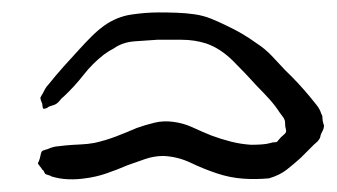

<svg xmlns="http://www.w3.org/2000/svg" viewBox="-20 -829 542 309"><path d="M413 -542Q392 -540 371 -541.5Q350 -543 329 -550Q308 -557 287 -567Q266 -577 243 -578Q228 -578 213.5 -573Q199 -568 185 -563Q169 -556 151.5 -550Q134 -544 117 -542Q104 -540 90 -540.5Q76 -541 63 -545Q62 -546 58.5 -547Q55 -548 53 -549Q52 -550 51 -552.5Q50 -555 48 -556Q47 -558 44.5 -561Q42 -564 41 -566Q41 -567 42 -568.5Q43 -570 43 -571Q44 -573 45 -578Q46 -583 47 -585Q49 -587 53 -588Q57 -589 59 -590Q66 -593 72.5 -593.5Q79 -594 86 -595Q97 -596 109 -596.5Q121 -597 132 -599Q150 -603 167 -609.5Q184 -616 200 -623Q214 -628 228.5 -631.5Q243 -635 258 -633Q275 -631 290 -624Q305 -617 320 -611Q336 -605 352 -601Q368 -597 384 -596Q392 -596 400.5 -596.5Q409 -597 416 -599Q418 -600 421.5 -600Q425 -600 426 -601L432 -608Q434 -610 436.5 -612Q439 -614 440 -616Q441 -618 440 -621.5Q439 -625 439 -627Q439 -634 438 -636Q437 -639 434.5 -642Q432 -645 430 -648Q423 -659 413.5 -669.5Q404 -680 394 -690Q376 -710 355.5 -730.5Q335 -751 312 -759Q293 -765 272.5 -765Q252 -765 233 -765Q216 -764 196.5 -762.5Q177 -761 163 -751Q159 -749 155 -746.5Q151 -744 147 -741Q129 -727 114.5 -708.5Q100 -690 83 -674Q79 -671 76 -667Q73 -663 69 -661Q67 -660 63.5 -659Q60 -658 58 -657Q55 -654 50 -654Q49 -654 48.5 -657.5Q48 -661 48 -662Q47 -664 46 -667Q45 -670 45 -672L49 -679Q51 -683 53 -686.5Q55 -690 58 -693Q70 -708 82.5 -722Q95 -736 108 -750Q117 -760 127 -770Q137 -780 148 -788Q168 -802 191 -805.5Q214 -809 236 -809Q250 -809 264.5 -808.5Q279 -808 293 -806Q307 -804 319.5 -799Q332 -794 344 -788Q357 -782 369 -775Q381 -768 392 -760Q406 -751 417 -739.5Q428 -728 439 -716Q460 -696 479 -673Q484 -667 489.5 -660Q495 -653 497 -646Q499 -643 499 -639Q499 -635 500 -632Q500 -631 501 -628.5Q502 -626 501 -624Q501 -622 499.5 -619Q498 -616 497 -614Q496 -612 495.5 -609Q495 -606 493 -604Q492 -602 489.5 -600Q487 -598 485 -596L464 -575Q453 -565 441.5 -556Q430 -547 413 -542Z"/></svg>

Font: Rubik Vinyl
Style: Regular
Weight: 400
Designer: Hubert and Fischer, NaN
Foundry: Hubert and Fischer, NaN
Version: Version 2.200